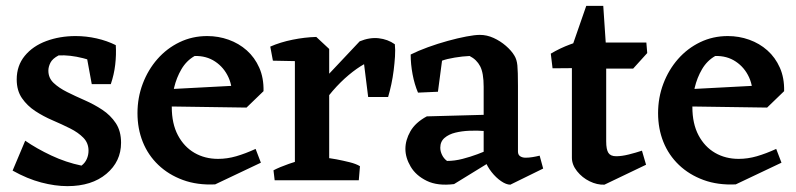

<svg xmlns="http://www.w3.org/2000/svg" viewBox="-20 -615 2715 655"><path d="M210 20Q168 20 120.5 7.5Q73 -5 23 -33L66 -135Q105 -108 155 -84.5Q205 -61 258 -50Q270 -59 276 -72.5Q282 -86 282 -101Q282 -127 264.5 -145Q247 -163 219 -177Q191 -191 159.5 -204.5Q128 -218 100.5 -236Q73 -254 55 -280Q37 -306 37 -344Q37 -391 64.5 -424.5Q92 -458 138 -475Q184 -492 238 -492Q274 -492 309.5 -484Q345 -476 375 -461L342 -378Q309 -405 263.5 -416.5Q218 -428 180 -426Q159 -415 152 -401Q145 -387 145 -374Q145 -349 163 -332Q181 -315 209 -301Q237 -287 269 -273Q301 -259 329 -240.5Q357 -222 375 -195Q393 -168 393 -128Q393 -64 343 -22Q293 20 210 20ZM293 -328 269 -459 375 -461Q377 -428 373 -394Q369 -360 358 -328Z M714 14Q653 17 604 -1Q555 -19 520 -52.5Q485 -86 467 -131Q449 -176 449 -229Q449 -282 467 -329.5Q485 -377 517 -413.5Q549 -450 592.5 -471Q636 -492 687 -492Q725 -492 760 -479.5Q795 -467 822 -443Q849 -419 864.5 -384Q880 -349 879 -304L770 -276Q775 -317 759.5 -351Q744 -385 714 -405Q684 -425 644 -424Q616 -408 599 -379Q582 -350 574 -316Q566 -282 566 -250Q566 -193 587 -153.5Q608 -114 643.5 -93.5Q679 -73 724 -73Q755 -73 786 -82Q817 -91 852 -107L870 -60ZM821 -248 545 -252 541 -310 844 -326 879 -304Z M986 0V-447L1059 -489L1103 -448V0ZM1066 -234 1045 -302 1207 -474Q1241 -488 1272 -484.5Q1303 -481 1327 -464Q1329 -445 1327.5 -422Q1326 -399 1323 -375Q1320 -351 1315 -327.5Q1310 -304 1304 -284H1236L1222 -396Q1197 -382 1169.5 -359Q1142 -336 1115 -305Q1088 -274 1066 -234ZM911 -408 902 -456Q936 -471 978 -479.5Q1020 -488 1059 -489L1067 -449L1012 -406ZM917 0 913 -34Q934 -45 965.5 -56Q997 -67 1019 -72L1007 0ZM1077 0 1086 -77Q1104 -76 1127.5 -71.5Q1151 -67 1173 -61.5Q1195 -56 1208 -48L1204 0Z M1721 15Q1707 15 1689.5 3Q1672 -9 1657 -28Q1642 -47 1634 -69L1630 -80V-319Q1630 -366 1618 -389Q1606 -412 1582 -424Q1558 -423 1531 -418.5Q1504 -414 1488 -408L1474 -302L1406 -299Q1394 -327 1387.5 -361.5Q1381 -396 1381 -429Q1407 -442 1440 -454Q1473 -466 1507.5 -475.5Q1542 -485 1571 -490.5Q1600 -496 1617 -496Q1641 -496 1664 -485.5Q1687 -475 1706 -458.5Q1725 -442 1735 -425Q1743 -412 1745 -392Q1747 -372 1747 -322V-98Q1747 -87 1754.5 -82Q1762 -77 1773 -77Q1784 -77 1796.5 -79Q1809 -81 1821 -84L1833 -40ZM1529 13Q1473 20 1436 2Q1399 -16 1381 -46.5Q1363 -77 1363 -107Q1363 -137 1380 -167Q1397 -197 1436 -218L1657 -224L1654 -167L1634 -168Q1609 -170 1582.5 -169Q1556 -168 1533.5 -162.5Q1511 -157 1496.5 -144.5Q1482 -132 1482 -111Q1482 -99 1488 -86.5Q1494 -74 1505 -66Q1531 -66 1558 -73Q1585 -80 1609 -89Q1633 -98 1647 -104L1651 -62Z M2042 15Q2017 16 1991.5 3.5Q1966 -9 1948.5 -31Q1931 -53 1931 -77V-454L1980 -595H2038L2048 -446V-133Q2048 -105 2055.5 -93.5Q2063 -82 2082 -82Q2101 -82 2125 -88Q2149 -94 2170 -101L2184 -53ZM1865 -382 1859 -432Q1891 -451 1925 -463.5Q1959 -476 1993 -487L2018 -440L1984 -383ZM1983 -381V-470H2185L2188 -434L2140 -381Z M2490 14Q2429 17 2380 -1Q2331 -19 2296 -52.5Q2261 -86 2243 -131Q2225 -176 2225 -229Q2225 -282 2243 -329.5Q2261 -377 2293 -413.5Q2325 -450 2368.5 -471Q2412 -492 2463 -492Q2501 -492 2536 -479.5Q2571 -467 2598 -443Q2625 -419 2640.5 -384Q2656 -349 2655 -304L2546 -276Q2551 -317 2535.5 -351Q2520 -385 2490 -405Q2460 -425 2420 -424Q2392 -408 2375 -379Q2358 -350 2350 -316Q2342 -282 2342 -250Q2342 -193 2363 -153.5Q2384 -114 2419.5 -93.5Q2455 -73 2500 -73Q2531 -73 2562 -82Q2593 -91 2628 -107L2646 -60ZM2597 -248 2321 -252 2317 -310 2620 -326 2655 -304Z"/></svg>

Font: Eczar Medium
Style: Regular
Weight: 500
Designer: Vaibhav Singh
Foundry: Rosetta Type Foundry
Version: Version 2.000